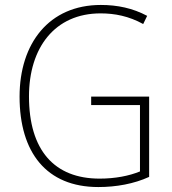

<svg xmlns="http://www.w3.org/2000/svg" viewBox="-20 -745 693 775"><path d="M348 -355V-321H545V-53C501 -35 445 -24 382 -24C199 -24 97 -139 97 -356C97 -552 201 -691 386 -691C443 -691 500 -680 558 -648L574 -681C516 -712 454 -725 387 -725C178 -725 59 -570 59 -355C59 -130 167 10 377 10C449 10 521 -3 582 -31V-355Z"/></svg>

Font: Noto Sans Bengali SemiCondensed ExtraLight
Style: Regular
Weight: 200
Width: 4
Designer: Joana Ranito - Universal Thirst; Jelle Bosma - Monotype Design Team
Foundry: Universal Thirst ehf.
Version: Version 3.000